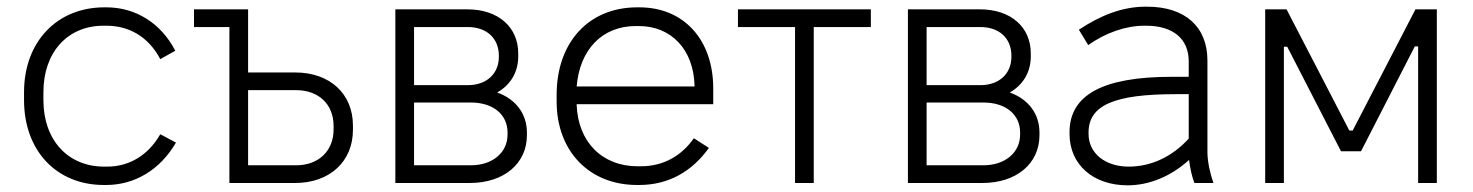

<svg xmlns="http://www.w3.org/2000/svg" viewBox="-20 -548 4411 575"><path d="M291 6H298C384 6 460 -40 507 -121L460 -146C424 -83 367 -49 301 -49H292C183 -49 110 -129 110 -248V-272C110 -391 182 -471 290 -471H298C368 -471 425 -437 460 -371L505 -396C462 -479 386 -526 299 -526H292C151 -526 52 -423 52 -272V-248C52 -97 149 6 291 6Z M667 0H864C968 0 1037 -65 1037 -159V-172C1037 -267 968 -331 864 -331H723V-520H561V-467H667ZM723 -53V-278H867C934 -278 979 -236 979 -171V-160C979 -96 934 -53 867 -53Z M1164 0H1387C1489 0 1558 -58 1558 -143V-151C1558 -207 1525 -251 1469 -271C1508 -293 1532 -331 1532 -379V-388C1532 -467 1472 -520 1380 -520H1164ZM1220 -293V-467H1381C1438 -467 1474 -433 1474 -381V-378C1474 -327 1437 -293 1381 -293ZM1220 -53V-241H1390C1456 -241 1500 -206 1500 -151V-145C1500 -91 1455 -53 1390 -53Z M1888 6H1894C1982 6 2052 -34 2103 -105L2058 -134C2023 -84 1970 -50 1899 -50H1890C1783 -50 1711 -123 1707 -234V-236H2116V-283C2116 -429 2028 -526 1895 -526H1888C1743 -526 1647 -421 1647 -264V-244C1647 -96 1744 6 1888 6ZM1707 -289C1716 -399 1783 -470 1884 -470H1893C1991 -470 2057 -399 2060 -292V-289Z M2361 0H2417V-467H2588V-520H2190V-467H2361Z M2699 0H2922C3024 0 3093 -58 3093 -143V-151C3093 -207 3060 -251 3004 -271C3043 -293 3067 -331 3067 -379V-388C3067 -467 3007 -520 2915 -520H2699ZM2755 -293V-467H2916C2973 -467 3009 -433 3009 -381V-378C3009 -327 2972 -293 2916 -293ZM2755 -53V-241H2925C2991 -241 3035 -206 3035 -151V-145C3035 -91 2990 -53 2925 -53Z M3357 7C3422 7 3487 -20 3541 -69C3544 -45 3550 -17 3557 0H3614C3605 -25 3596 -63 3596 -92V-367C3596 -467 3530 -528 3415 -528H3411C3341 -528 3276 -502 3211 -459L3239 -413C3291 -450 3352 -471 3407 -471H3412C3493 -471 3540 -432 3540 -364V-318H3489C3283 -318 3183 -264 3183 -152V-147C3183 -55 3254 7 3357 7ZM3360 -49C3290 -49 3240 -89 3240 -147V-151C3240 -233 3317 -266 3501 -266H3540V-133C3492 -80 3429 -49 3360 -49Z M3769 0H3825V-408H3835L3996 -95H4056L4217 -409H4227V0H4283V-520H4219L4031 -157H4021L3833 -520H3769Z"/></svg>

Font: Fixel Text Light
Style: Regular
Weight: 300
Width: 4
Designer: AlfaBravo + MacPaw
Foundry: Kyrylo Tkachov, Marchela Mozhyna, Serhii Makarenko, Maria Weinstein, Zakhar Kryvoshyya
Version: Version 1.211